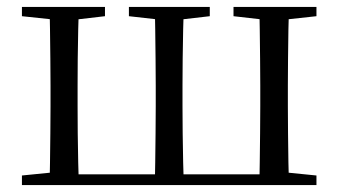

<svg xmlns="http://www.w3.org/2000/svg" viewBox="-20 -536 980 556"><path d="M123.1 0Q124.3 -24.4 124.8 -65.4Q125.3 -106.3 125.8 -150.3Q126.3 -194.3 126.3 -228.5V-288.3Q126.3 -321.7 125.8 -365.7Q125.3 -409.8 124.8 -450.8Q124.3 -491.8 123.1 -516H208.4Q207.4 -491.8 206.5 -450.8Q205.6 -409.8 205.1 -365.7Q204.7 -321.7 204.7 -288.3V-228.5Q204.7 -194.3 205.1 -150.3Q205.6 -106.3 206.5 -65.4Q207.4 -24.4 208.4 0ZM427.8 0Q429 -24.4 429.5 -65.4Q430 -106.3 430.5 -150.3Q431 -194.3 431 -228.5V-288.3Q431 -321.7 430.5 -365.7Q430 -409.8 429.5 -450.8Q429 -491.8 427.8 -516H512.3Q511.3 -491.8 510.4 -450.8Q509.5 -409.8 509 -365.7Q508.5 -321.7 508.5 -288.3V-228.5Q508.5 -194.3 509 -150.3Q509.5 -106.3 510.4 -65.4Q511.3 -24.4 512.3 0ZM730.7 0Q731.7 -24.4 732.2 -65.4Q732.7 -106.3 733.2 -150.3Q733.7 -194.3 733.7 -228.5V-288.3Q733.7 -321.7 733.2 -365.7Q732.7 -409.7 732.2 -450.7Q731.7 -491.7 730.7 -516H816.9Q815.9 -491.8 815.2 -450.7Q814.6 -409.7 814.1 -365.7Q813.6 -321.7 813.6 -288.3V-228.5Q813.6 -194.3 814.1 -150.3Q814.6 -106.3 815.2 -65.3Q815.9 -24.4 816.9 0ZM43.5 -489.1V-516H284V-489.1L183.5 -477.4H153.5ZM353.3 -489.1V-516H587.5V-489.1L486.1 -477.4H457.2ZM656.2 -489.1V-516H896.4V-489.1L789 -477.4H758.5ZM43.5 0V-27.8L151.7 -38.6H166.8V0ZM772.4 0V-38.6H789L896.4 -27.8V0ZM166.8 0V-31.1H772.4V0Z"/></svg>

Font: Noto Serif KR
Style: Regular
Weight: 200
Designer: Ryoko NISHIZUKA 西塚涼子 (kana & ideographs); Frank Grießhammer (Latin, Greek & Cyrillic); Wenlong ZHANG 张文龙 (bopomofo); San
Foundry: Adobe
Version: Version 2.001;hotconv 1.1.0;makeotfexe 2.6.0